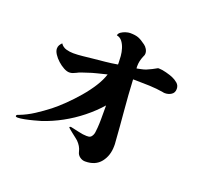

<svg xmlns="http://www.w3.org/2000/svg" viewBox="-138 -961 1277 1178"><g transform="rotate(20 500.0 -372.5)"><path d="M905 -565Q905 -540 886.5 -528Q868 -516 845 -516Q841 -516 837.5 -516.5Q834 -517 830 -518Q790 -525 740 -527Q690 -529 649 -529Q645 -529 641 -529Q637 -529 633 -529Q638 -429 647 -329.5Q656 -230 663 -130Q664 -124 664 -118Q664 -112 664 -105Q664 -42 629.5 1.5Q595 45 528 45Q509 45 493 33Q477 21 473 2Q469 -16 460 -31Q451 -46 438 -59Q435 -62 423.5 -71Q412 -80 398.5 -90.5Q385 -101 375.5 -109Q366 -117 366 -118Q366 -124 374 -124Q375 -124 375.5 -124Q376 -124 377 -124Q398 -120 429.5 -112.5Q461 -105 483 -105Q492 -105 499 -106Q506 -107 513 -114Q524 -127 526.5 -144.5Q529 -162 530 -178Q532 -205 532 -232.5Q532 -260 532 -288Q532 -296 532 -305Q532 -314 532 -322Q489 -273 434 -229Q379 -185 317.5 -151.5Q256 -118 193 -97Q176 -92 148 -84.5Q120 -77 92 -71.5Q64 -66 47 -66Q44 -66 39 -67Q34 -68 34 -72Q34 -79 39.5 -81Q45 -83 50 -85Q97 -103 141.5 -132Q186 -161 226 -192Q259 -218 297.5 -255.5Q336 -293 372.5 -335.5Q409 -378 436.5 -421.5Q464 -465 476 -504Q445 -496 413.5 -488.5Q382 -481 351 -470Q337 -465 322 -460.5Q307 -456 293 -448Q283 -443 272.5 -439Q262 -435 250 -435Q234 -435 213.5 -446Q193 -457 173.5 -474.5Q154 -492 141.5 -511.5Q129 -531 129 -547Q129 -560 134.5 -569.5Q140 -579 149 -588Q163 -567 186.5 -560.5Q210 -554 233 -554Q263 -554 294 -557.5Q325 -561 355 -564Q395 -568 435 -572Q475 -576 515 -583V-596Q515 -614 513 -638Q511 -662 503.5 -686Q496 -710 482.5 -727.5Q469 -745 447 -749Q449 -762 462 -771Q475 -780 491.5 -785Q508 -790 519 -790Q554 -790 574.5 -782Q595 -774 623 -753Q634 -745 642 -731.5Q650 -718 650 -704Q650 -697 648 -691.5Q646 -686 643 -680Q629 -647 629 -615Q629 -611 629 -607.5Q629 -604 630 -599Q644 -602 659 -605Q674 -608 688 -613Q705 -620 721.5 -628.5Q738 -637 754 -646H762Q780 -646 808.5 -638.5Q837 -631 853 -624Q872 -616 888.5 -602Q905 -588 905 -565Z"/></g></svg>

Font: Kaisei Tokumin ExtraBold
Style: Regular
Weight: 800
Designer: Font-Kai, 金井和夫
Foundry: KAZUO KANAI
Version: Version 5.003